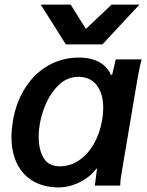

<svg xmlns="http://www.w3.org/2000/svg" viewBox="-20 -809 640 837"><path d="M30 -212.5Q30 -243 36.5 -283.5Q51 -366.5 91.8 -428.8Q132.5 -491 192.5 -524.5Q252.5 -558 323 -558Q377.5 -558 413.5 -537.8Q449.5 -517.5 464 -481.5L469.5 -485L484.5 -550H597.5Q589 -519.5 583.5 -487.8Q578 -456 577 -451.5L512 -66.5L509.5 -52Q504.5 -24 504 0H393.5Q398.5 -43 401.5 -63L403 -75.5L394 -67Q381 -49 356.2 -31.5Q331.5 -14 299.8 -3Q268 8 236 8Q172 8 125.5 -18.8Q79 -45.5 54.5 -95.2Q30 -145 30 -212.5ZM425.5 -286.5Q430 -314.5 430 -338.5Q430 -400.5 402 -437.2Q374 -474 322 -474Q274.5 -474 239 -441.2Q203.5 -408.5 182.2 -361.2Q161 -314 153.5 -268.5Q148.5 -240 148.5 -212.5Q148.5 -157.5 170 -120.8Q191.5 -84 241 -84Q286 -84 324.5 -110Q363 -136 389.2 -182Q415.5 -228 425.5 -286.5ZM157.5 -789H288L354.5 -683L466.5 -789H588L426.5 -615.5H267Z"/></svg>

Font: JuliaMono BoldItalic
Style: Regular
Weight: 700
Italic angle: -9°
Monospace: yes
Designer: cormullion
Foundry: corm
Version: Version 0.049; ttfautohint (v1.8.4)